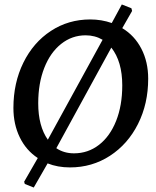

<svg xmlns="http://www.w3.org/2000/svg" viewBox="-20 -737 697 859"><path d="M643 -385Q643 -273 597.5 -182.5Q552 -92 472 -40Q392 12 293 12Q238 12 193 -6L131 102L91 86L88 76L149 -30Q97 -64 68.5 -122.5Q40 -181 40 -254Q40 -366 84.5 -456.5Q129 -547 207.5 -598.5Q286 -650 384 -650Q434 -650 480 -634L525 -717L568 -700L571 -688L527 -611Q582 -578 612.5 -519Q643 -460 643 -385ZM151 -275Q151 -173 194 -112L439 -559Q405 -579 363 -579Q302 -579 253.5 -540.5Q205 -502 178 -433Q151 -364 151 -275ZM527 -355Q527 -462 478 -524L232 -74Q266 -51 311 -51Q374 -51 423 -89Q472 -127 499.5 -196Q527 -265 527 -355Z"/></svg>

Font: Alegreya SC Medium
Style: Italic
Weight: 500
Italic angle: -7°
Designer: Juan Pablo del Peral
Foundry: Huerta Tipografica
Version: Version 2.007; ttfautohint (v1.6)